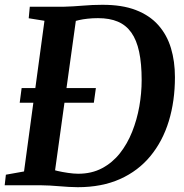

<svg xmlns="http://www.w3.org/2000/svg" viewBox="-26 -771 765 799"><path d="M98 -743H239.5Q278 -744 318.5 -747.5Q359 -751 398.5 -751Q481.5 -751.5 539.2 -729.2Q597 -707 633 -666.2Q669 -625.5 685.5 -570.5Q702 -515.5 702 -450Q702 -350.5 676.5 -267Q651 -183.5 600.2 -121.8Q549.5 -60 473.8 -26Q398 8 297.5 8Q279.5 8 260.2 6.8Q241 5.5 221 4Q201 2.5 181.8 1.2Q162.5 0 144.5 0H-6.5L-1.5 -44L74 -57.5L159 -684.5L93.5 -695ZM198 -25 186 -68.5Q192 -64.5 212.5 -59.8Q233 -55 257.2 -51.5Q281.5 -48 299.5 -48Q355.5 -48 398.8 -71Q442 -94 473 -133.2Q504 -172.5 524 -222.8Q544 -273 553.8 -328.2Q563.5 -383.5 563.5 -437.5Q563.5 -506.5 553 -555.5Q542.5 -604.5 520.5 -635.5Q498.5 -666.5 464.2 -681Q430 -695.5 382 -695.5Q359 -695.5 338.8 -693.2Q318.5 -691 303.2 -687.5Q288 -684 279 -680.5L293.5 -712.5ZM56 -343.5 64 -404.5H373L364.5 -343.5Z"/></svg>

Font: Merriweather SemiBold
Style: Italic
Weight: 600
Italic angle: -7.8°
Version: Version 2.101